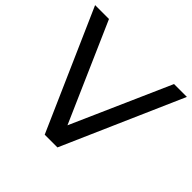

<svg xmlns="http://www.w3.org/2000/svg" viewBox="-172 -878 1056 1056"><g transform="rotate(45 356.0 -350.0)"><path d="M713 -700 406 0H307L-1 -700H107L359 -125L613 -700Z"/></g></svg>

Font: Idrija
Style: Regular
Weight: 500
Designer: Julieta Ulanovsky
Foundry: Julieta Ulanovsky
Version: Version 7.200